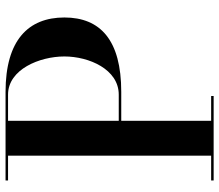

<svg xmlns="http://www.w3.org/2000/svg" viewBox="-69 -721 790 692"><g transform="rotate(-90 326.0 -375.0)"><path d="M21.5 -9V0H326V-9H236.5V-333H341C527 -333 609 -408 609 -538C609 -668 527 -750 341 -750H21.5V-741H111V-9ZM331 -741C422 -741 468.5 -627 468.5 -538C468.5 -449 422 -342 331 -342H236.5V-741Z"/></g></svg>

Font: Bodoni* 24pt Medium
Style: Regular
Weight: 500
Version: Version 2.3